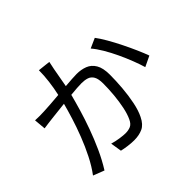

<svg xmlns="http://www.w3.org/2000/svg" viewBox="-172 -1052 1344 1344"><g transform="rotate(-45 500.0 -379.5)"><path d="M782.2 -673.8Q805.2 -643.6 831.8 -597.4Q858.4 -551.3 884 -499.5Q909.7 -447.8 930.9 -399.4Q952.1 -351.1 964.8 -315.9L887.2 -278.8Q876 -317.4 856.9 -366.7Q837.9 -416 813.7 -467.5Q789.6 -519 762.7 -564.5Q735.8 -609.9 709 -641.1ZM78.1 -561Q101.1 -559.6 122.1 -559.8Q143.1 -560.1 167 -561Q191.9 -561.5 232.9 -564.9Q273.9 -568.4 318.8 -571.8Q331.1 -626 338.1 -682.4Q345.2 -738.8 345.2 -790L438 -779.8Q435.1 -766.6 432.1 -751Q429.2 -735.4 425.8 -721.2L399.9 -578.1Q435.1 -581.1 465.1 -583Q495.1 -585 513.2 -585Q557.6 -585 594.2 -570.8Q630.9 -556.6 652.8 -520Q674.8 -483.4 674.8 -416Q674.8 -356.4 669.2 -288.6Q663.6 -220.7 650.9 -158.7Q638.2 -96.7 617.2 -55.2Q592.8 -4.9 556.2 12Q519.5 28.8 471.2 28.8Q442.4 28.8 409.7 24.4Q377 20 353 14.2L339.8 -68.8Q371.6 -59.1 406.7 -54Q441.9 -48.8 462.9 -48.8Q490.7 -48.8 512.9 -58.3Q535.2 -67.9 549.8 -100.1Q565.9 -133.8 576.7 -185.1Q587.4 -236.3 592.8 -294.2Q598.1 -352.1 598.1 -405.8Q598.1 -452.1 584.7 -475.6Q571.3 -499 547.4 -507.1Q523.4 -515.1 492.2 -515.1Q474.1 -515.1 445.6 -513.2Q417 -511.2 383.8 -507.8Q370.1 -454.1 350.3 -387.2Q330.6 -320.3 304.4 -247.8Q278.3 -175.3 245.8 -103.8Q213.4 -32.2 173.8 30.8L91.8 -1Q130.4 -52.2 163.3 -117.4Q196.3 -182.6 223.1 -251.7Q250 -320.8 270 -385.3Q290 -449.7 303.2 -500L175.8 -485.8Q158.7 -483.9 132.1 -480.5Q105.5 -477.1 85.9 -474.1Z"/></g></svg>

Font: Source Han Sans CN
Style: Regular
Weight: 400
Designer: Ryoko NISHIZUKA  (kana, bopomofo & ideographs); Paul D. Hunt (Latin, Greek & Cyrillic); Sandoll Communications , Soo-you
Foundry: Adobe
Version: Version 2.004;hotconv 1.0.118;makeotfexe 2.5.65603